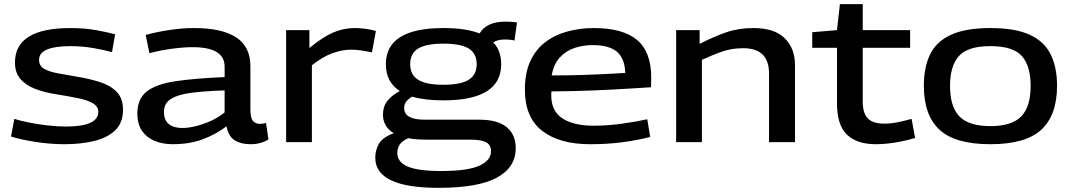

<svg xmlns="http://www.w3.org/2000/svg" viewBox="-20 -684 5152 924"><path d="M33 -27 49 -112Q76 -103 118.5 -94.5Q161 -86 208.5 -80.5Q256 -75 297 -75Q453 -75 453 -146Q453 -172 426 -187.5Q399 -203 353.5 -212Q308 -221 253 -230Q193 -239 147.5 -257Q102 -275 77 -305.5Q52 -336 52 -383Q52 -549 319 -549Q388 -549 445 -538.5Q502 -528 534 -519L519 -433Q489 -442 433 -452Q377 -462 318 -462Q246 -462 207 -446Q168 -430 168 -396Q168 -367 192 -353Q216 -339 257 -331.5Q298 -324 350 -315Q412 -305 462.5 -288.5Q513 -272 542.5 -241Q572 -210 572 -156Q572 -93 534.5 -57Q497 -21 433 -5.5Q369 10 291 10Q221 10 151 -1Q81 -12 33 -27Z M641 -138Q641 -208 686 -243.5Q731 -279 824 -293Q917 -307 1061 -313V-362Q1062 -457 907 -457Q864 -457 808 -449.5Q752 -442 699 -428L681 -516Q737 -531 797.5 -540Q858 -549 914 -549Q1049 -549 1117.5 -503.5Q1186 -458 1185 -363V-158Q1185 -116 1197.5 -102Q1210 -88 1230 -88Q1237 -88 1245 -89Q1253 -90 1260 -93L1272 -13Q1235 10 1186 10Q1140 10 1110 -8.5Q1080 -27 1070 -76Q1020 -38 956.5 -14Q893 10 811 10Q764 10 725.5 -5.5Q687 -21 664 -53.5Q641 -86 641 -138ZM769 -145Q769 -106 792.5 -87Q816 -68 857 -68Q886 -68 922.5 -77Q959 -86 995.5 -102.5Q1032 -119 1061 -143V-249Q967 -246 901.5 -237.5Q836 -229 802.5 -208Q769 -187 769 -145Z M1469 -539V-453Q1532 -505 1582 -527Q1632 -549 1688 -549Q1715 -549 1741.5 -545Q1768 -541 1789 -535L1770 -432Q1746 -437 1720.5 -441Q1695 -445 1671 -445Q1627 -445 1580 -428Q1533 -411 1481 -370V0H1357V-539Z M2090 220Q1786 220 1786 75Q1786 39 1803.5 8Q1821 -23 1875 -43Q1823 -74 1823 -133Q1823 -171 1844 -198Q1865 -225 1904 -246Q1837 -289 1837 -375Q1837 -549 2114 -549Q2222 -549 2288 -523Q2321 -580 2414 -580Q2441 -580 2468 -576L2456 -489Q2445 -492 2433 -493Q2421 -494 2410 -494Q2375 -494 2354 -480Q2392 -440 2392 -375Q2392 -201 2114 -201Q2024 -201 1963 -219Q1945 -208 1935 -195Q1925 -182 1925 -164Q1925 -108 2024 -108H2287Q2375 -108 2418.5 -72Q2462 -36 2462 29Q2462 121 2372 170.5Q2282 220 2090 220ZM2114 -276Q2197 -276 2235.5 -300Q2274 -324 2274 -375Q2274 -427 2235.5 -450.5Q2197 -474 2114 -474Q2031 -474 1992.5 -450.5Q1954 -427 1954 -375Q1954 -324 1992.5 -300Q2031 -276 2114 -276ZM1892 52Q1892 96 1942 117.5Q1992 139 2103 139Q2230 139 2286.5 113.5Q2343 88 2343 44Q2343 13 2319 0.5Q2295 -12 2243 -12H2031Q1982 -12 1945 -19Q1915 -6 1903.5 12Q1892 30 1892 52Z M2820 10Q2672 10 2589 -54.5Q2506 -119 2506 -253Q2506 -333 2532 -389.5Q2558 -446 2604 -481Q2650 -516 2710.5 -532.5Q2771 -549 2838 -549Q2977 -549 3045.5 -492Q3114 -435 3114 -310Q3114 -302 3113.5 -289.5Q3113 -277 3113 -264Q3076 -262 3006 -257.5Q2936 -253 2841 -249Q2746 -245 2634 -244Q2633 -239 2633 -234.5Q2633 -230 2633 -224Q2633 -149 2687 -114Q2741 -79 2837 -79Q2902 -79 2971 -88.5Q3040 -98 3095 -110L3109 -25Q3052 -10 2979.5 0Q2907 10 2820 10ZM2635 -321Q2718 -321 2791 -323.5Q2864 -326 2916 -329Q2968 -332 2989 -333Q2987 -402 2949.5 -434.5Q2912 -467 2831 -467Q2789 -467 2747.5 -454Q2706 -441 2675.5 -409Q2645 -377 2635 -321Z M3234 0V-539H3347V-473Q3416 -508 3475 -528.5Q3534 -549 3606 -549Q3707 -549 3756.5 -500Q3806 -451 3806 -370V0H3681V-330Q3681 -452 3557 -452Q3503 -452 3457.5 -436.5Q3412 -421 3358 -396V0Z M4194 10Q4105 10 4056.5 -35.5Q4008 -81 4008 -187V-454H3889V-529L4008 -539L4022 -664H4132V-539H4360V-454H4132V-194Q4132 -139 4156.5 -114Q4181 -89 4235 -89Q4267 -89 4299.5 -95.5Q4332 -102 4367 -112L4384 -20Q4281 10 4194 10Z M4426 -271Q4426 -360 4456 -422Q4486 -484 4556.5 -516.5Q4627 -549 4746 -549Q4866 -549 4936 -516.5Q5006 -484 5036.5 -422Q5067 -360 5067 -271Q5067 -130 4991.5 -60Q4916 10 4746 10Q4576 10 4501 -60Q4426 -130 4426 -271ZM4552 -271Q4552 -170 4597.5 -123.5Q4643 -77 4746 -77Q4849 -77 4894.5 -123.5Q4940 -170 4940 -271Q4940 -366 4898 -414Q4856 -462 4746 -462Q4637 -462 4594.5 -414Q4552 -366 4552 -271Z"/></svg>

Font: Georama Extended Medium
Style: Regular
Weight: 500
Width: 7
Designer: Jean-Baptiste Levee
Foundry: Production Type
Version: Version 1.000